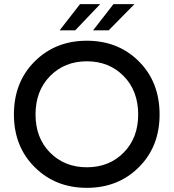

<svg xmlns="http://www.w3.org/2000/svg" viewBox="-20 -894 835 924"><path d="M748 -343Q748 -499 648.5 -598.5Q549 -698 398 -698Q247 -698 147 -598.5Q47 -499 47 -343Q47 -189 147 -89.5Q247 10 398 10Q549 10 648.5 -89.5Q748 -189 748 -343ZM151 -343Q151 -457 221 -528Q291 -599 398 -599Q505 -599 575 -528Q645 -457 645 -343Q645 -230 575 -159.5Q505 -89 398 -89Q291 -89 221 -159.5Q151 -230 151 -343ZM365 -874H462L342 -748H267ZM526 -874H627L503 -748H428Z"/></svg>

Font: Roundo Medium
Style: Regular
Weight: 500
Designer: Namrata Goyal (Gurmukhi), Shiva Nallaperumal (Latin)
Foundry: Indian Type Foundry
Version: Version 1.000;PS 1.0;hotconv 1.0.88;makeotf.lib2.5.647800